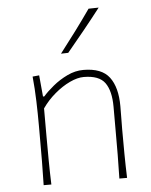

<svg xmlns="http://www.w3.org/2000/svg" viewBox="-55 -824 683 869"><g transform="rotate(-5 287.0 -389.5)"><path d="M108 0Q109.5 -56.5 109.8 -108.5Q110 -160.5 110 -221V-271Q110 -324.5 108.2 -381.5Q106.5 -438.5 101 -494L131 -497L140 -400H146Q164 -421 193.5 -445.2Q223 -469.5 259 -486.8Q295 -504 332 -504Q415.5 -504 450.2 -457.8Q485 -411.5 485 -326Q485 -294 484.5 -267.2Q484 -240.5 484 -221Q484 -160.5 484.5 -108.5Q485 -56.5 487 0H452Q453.5 -56.5 453.8 -108.5Q454 -160.5 454 -221V-326Q454 -398 427.5 -435Q401 -472 331 -472Q302.5 -472 267.5 -455.5Q232.5 -439 198.8 -410.5Q165 -382 140 -346V-221Q140 -160.5 140.5 -108.5Q141 -56.5 143 0ZM238 -586Q275 -634 310.8 -682Q346.5 -730 380 -778L426 -779Q388.5 -730.5 349.8 -682.8Q311 -635 271 -587Z"/></g></svg>

Font: Commissioner Flair Thin
Style: Regular
Weight: 100
Designer: Kostas Bartsokas
Foundry: Kostas Bartsokas
Version: Version 1.000; ttfautohint (v1.8.3)